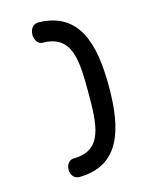

<svg xmlns="http://www.w3.org/2000/svg" viewBox="-98 -676 562 738"><g transform="rotate(-15 183.0 -307.5)"><path d="M122.2 -614.1C106.4 -614.1 92.6 -596.8 92.6 -574.5C92.6 -552.2 106.4 -535 122.2 -535C240.2 -535 242.9 -431.7 242.9 -304.8C242.9 -177.9 240.2 -74.6 122.2 -74.6C106.4 -74.6 92.6 -58.5 92.6 -37.6C92.6 -16.7 106.4 -0.5 122.2 -0.5V0.2C289.1 0.2 325.4 -137.8 325.4 -307.3C325.4 -476.8 289.1 -614.8 122.2 -614.8Z"/></g></svg>

Font: Hi.
Style: Tall Regular
Weight: 400
Designer: Mew Too, Robert Jablonski
Foundry: Cannot Into Space Fonts
Version: Version 1.996